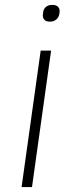

<svg xmlns="http://www.w3.org/2000/svg" viewBox="-20 -754 330 774"><path d="M144 -550H186L109 0H67ZM153 -697 154 -704Q155 -717 164.5 -725.5Q174 -734 188 -734H194Q207 -734 214.5 -726Q222 -718 220 -704L219 -697Q217 -684 207 -675.5Q197 -667 184 -667H178Q165 -667 158 -675.5Q151 -684 153 -697Z"/></svg>

Font: Krub ExtraLight
Style: Italic
Weight: 275
Italic angle: -8°
Designer: Ekaluck Peanpanawate
Foundry: Cadson Demak Co.,Ltd.
Version: Version 1.000; ttfautohint (v1.6)